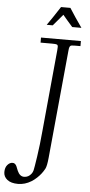

<svg xmlns="http://www.w3.org/2000/svg" viewBox="-174 -907 569 1208"><g transform="rotate(5 110.5 -303.0)"><path d="M179.9 -822 118.9 -750H80.8Q112.3 -793.9 160.9 -869.1H220Q255.6 -812.7 300 -750H241.9Q228 -765.1 208 -788.8Q188 -812.5 179.9 -822ZM-58.1 134Q-48.3 134 -44.6 137.2Q-40.8 140.4 -39.4 141.4Q-38.1 142.3 -36.3 145.3Q-34.4 148.2 -33.6 149.4Q-32.7 150.6 -31.1 154.3Q-29.5 158 -29.1 159.1Q-28.6 160.2 -27 164.6Q-25.4 168.9 -20 181.6Q-5.1 215.1 22 215.1Q50 215.1 68.1 190.9Q75.2 181.6 78.5 168.9Q81.8 156.2 93.3 79.8Q104.7 3.4 112.1 -82L160.9 -595.9Q162.1 -606 162.1 -617.4Q162.1 -628.9 155.5 -632Q148.9 -635 126 -635H52V-667H304V-635H270Q245.4 -635 241.3 -631.2Q237.3 -627.4 235.4 -623Q232.4 -616 231 -597.9L166 81.1Q160.9 135.7 151.1 153.2Q141.4 170.7 130.7 184.4Q120.1 198.2 104.5 212.9Q88.9 227.5 71.5 238.3Q31.7 262.9 -12.3 262.9Q-56.4 262.9 -80.2 244Q-104 225.1 -104 196.2Q-104 167.2 -89.5 150.6Q-75 134 -58.1 134Z"/></g></svg>

Font: Linden Hill
Style: Italic
Weight: 400
Italic angle: -5.60001°
Version: Version 1.201